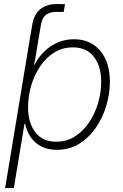

<svg xmlns="http://www.w3.org/2000/svg" viewBox="-20 -745 623 969"><path d="M112.8 -439.9 128.9 -539.1 142.6 -619.1Q151.4 -671.9 182.9 -698.2Q214.4 -724.6 267.6 -724.6Q277.8 -724.6 288.8 -724.4Q299.8 -724.1 308.1 -723.6L301.3 -684.6Q292.5 -684.6 282.7 -684.8Q272.9 -685.1 266.6 -685.1Q230.5 -685.1 211.4 -669.7Q192.4 -654.3 186.5 -619.1L172.9 -539.1L156.7 -439.9ZM5.9 204.1 128.9 -539.1H172.4L151.9 -418H154.3Q172.4 -454.1 201.7 -483.4Q231 -512.7 269.5 -529.8Q308.1 -546.9 353.5 -546.9Q410.2 -546.9 450.7 -520Q491.2 -493.2 512.9 -445.3Q534.7 -397.5 534.7 -333.5Q534.7 -272.5 516.4 -211.2Q498 -149.9 463.1 -99.6Q428.2 -49.3 378.7 -19Q329.1 11.2 267.1 11.2Q220.2 11.2 187 -6.6Q153.8 -24.4 134 -54.2Q114.3 -84 107.4 -119.6H103.5L49.8 204.1ZM263.7 -29.8Q316.9 -29.8 358.9 -56.9Q400.9 -84 430.4 -128.4Q460 -172.9 475.3 -226.3Q490.7 -279.8 490.7 -332.5Q490.7 -410.6 453.9 -458.3Q417 -505.9 348.1 -505.9Q294.4 -505.9 252.4 -479.2Q210.4 -452.6 181.2 -408.2Q151.9 -363.8 136.7 -310.3Q121.6 -256.8 121.6 -203.1Q121.6 -125.5 158.2 -77.6Q194.8 -29.8 263.7 -29.8Z"/></svg>

Font: Inter 18pt ExtraLight
Style: Italic
Weight: 250
Italic angle: -9.3988°
Designer: Rasmus Andersson
Foundry: rsms
Version: Version 4.001;git-66647c0bb